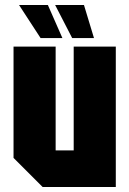

<svg xmlns="http://www.w3.org/2000/svg" viewBox="-20 -746 516 766"><path d="M442 -560V0H150L34 -116V-560H202V-146H274V-560ZM315 -726 355 -594H268L200 -726ZM171 -726 229 -594H142L56 -726Z"/></svg>

Font: Tektur Condensed
Style: Bold
Weight: 700
Width: 3
Designer: Adam Jagosz
Foundry: Adam Jagosz
Version: Version 1.005;gftools[0.9.30]